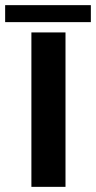

<svg xmlns="http://www.w3.org/2000/svg" viewBox="-73 -726 373 746"><path d="M49 0V-600H181.5V0ZM-53 -706H280V-640H-53Z"/></svg>

Font: Big Shoulders Stencil Text ExtraBold
Style: Regular
Weight: 800
Designer: Patric King
Foundry: XO Type Co
Version: Version 1.000